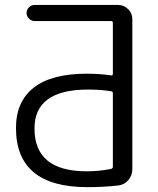

<svg xmlns="http://www.w3.org/2000/svg" viewBox="-20 -773 643 780"><path d="M431.6 -466.8Q438.5 -465.8 438.5 -472.7V-679.7Q438.5 -687.5 431.6 -687.5H121.1Q107.4 -687.5 97.7 -697.3Q87.9 -707 87.9 -720.2Q87.9 -733.4 97.7 -743.2Q107.4 -752.9 121.1 -752.9H460Q483.4 -752.9 500.5 -735.8Q517.6 -718.8 517.6 -695.3V-85.9Q517.6 -60.5 501.5 -41.5Q485.4 -22.5 460.9 -19.5Q401.4 -12.7 335 -12.7Q44.9 -12.7 44.9 -252.9Q44.9 -360.4 117.2 -417Q189.5 -473.6 332 -473.6Q384.8 -473.6 431.6 -466.8ZM438.5 -394.5Q438.5 -401.4 431.6 -402.3Q388.7 -409.2 337.9 -409.2Q120.1 -409.2 120.1 -251Q120.1 -77.1 332 -77.1Q383.8 -77.1 431.6 -86.9Q438.5 -88.9 438.5 -95.7Z"/></svg>

Font: Gen Jyuu Gothic P Normal
Style: Regular
Weight: 300
Designer: [Source Han Sans]
Ryoko NISHIZUKA  (kana & ideographs); Paul D. Hunt (Latin, Greek & Cyrillic); Wenlong ZHANG  (bopomofo
Version: Version 1.002.20150607